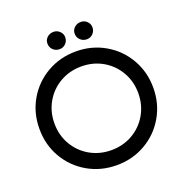

<svg xmlns="http://www.w3.org/2000/svg" viewBox="-154 -1015 1115 1165"><g transform="rotate(-20 403.5 -432.0)"><path d="M36.2 -353Q36.2 -456 84.7 -539.5Q133.2 -623 217.2 -671.5Q301.2 -720 404.2 -720Q506.2 -720 590.2 -671.5Q674.2 -623 722.7 -539Q771.2 -455 771.2 -353Q771.2 -251 722.7 -167Q674.2 -83 590.2 -34.5Q506.2 14 404.2 14Q301.2 14 217.2 -34.5Q133.2 -83 84.7 -166.5Q36.2 -250 36.2 -353ZM674.3 -353Q674.3 -428.7 638.7 -490.3Q603.2 -551.9 541.7 -587.5Q480.1 -623.1 404.1 -623.1Q328.1 -623.1 266.1 -587.5Q204.2 -551.9 168.7 -490.3Q133.1 -428.7 133.1 -353Q133.1 -277.3 168.7 -215.7Q204.2 -154.1 266.1 -118.5Q328.1 -82.9 404.1 -82.9Q480.1 -82.9 541.7 -118.5Q603.2 -154.1 638.7 -215.7Q674.3 -277.3 674.3 -353ZM434.7 -823.5Q434.7 -846.1 451.8 -862.1Q468.9 -878 493.5 -878Q516.7 -878 533.1 -861.8Q549.5 -845.6 549.5 -823.7Q549.5 -799 533.2 -782.6Q516.8 -766.1 493.6 -766.1Q469.1 -766.1 451.9 -782.5Q434.7 -798.9 434.7 -823.5ZM258.9 -823.4Q258.9 -846.6 275.8 -862.3Q292.7 -878 317.7 -878Q340.3 -878 357 -861.8Q373.7 -845.6 373.7 -823.7Q373.7 -799 357.3 -782.6Q340.9 -766.1 317.7 -766.1Q292.7 -766.1 275.8 -782.5Q258.9 -798.9 258.9 -823.4Z"/></g></svg>

Font: Lineal Thin
Style: Regular
Weight: 200
Designer: Created by Frank Adebiaye with contributions from Anton Moglia & Ariel Martín Pérez
Created by Frank ADEBIAYE with FontF
Foundry: Velvetyne Type Foundry
Version: Version 2.000;Glyphs 3.2 (3227)